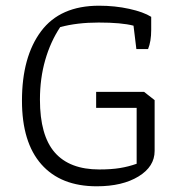

<svg xmlns="http://www.w3.org/2000/svg" viewBox="-20 -644 628 673"><path d="M57 -291Q57 -445 124 -534.5Q191 -624 327 -624Q383 -624 433 -613Q483 -602 510 -585V-539Q510 -499 499 -472H458L448 -554Q406 -565 326 -565Q250 -565 191 -549Q157 -498 138.5 -433.5Q120 -369 120 -295Q120 -169 172 -109.5Q224 -50 328 -50Q370 -50 400.5 -55Q431 -60 459 -70V-266H317V-322H485L522 -293V-115Q522 -60 465.5 -25.5Q409 9 319 9Q193 9 125 -68Q57 -145 57 -291Z"/></svg>

Font: Athiti
Style: Regular
Weight: 400
Designer: CadsonDemak Team
Foundry: CadsonDemak
Version: Version 1.032